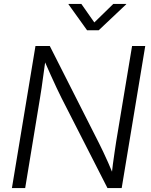

<svg xmlns="http://www.w3.org/2000/svg" viewBox="-20 -963 772 983"><path d="M41 0 161.6 -727.5H234.9L486.8 -230Q496.1 -211.9 508.3 -186Q520.5 -160.2 533.9 -130.1Q547.4 -100.1 560.1 -68.4L550.8 -61.5Q554.2 -92.3 558.3 -124.8Q562.5 -157.2 567.1 -186.8Q571.8 -216.3 574.7 -237.3L656.2 -727.5H723.6L603 0H530.3L294.4 -462.4Q283.2 -484.9 269.8 -513.2Q256.3 -541.5 240.2 -577.6Q224.1 -613.8 204.1 -659.2L214.4 -667.5Q208 -620.6 202.6 -582.3Q197.3 -543.9 193.1 -513.9Q189 -483.9 185.1 -462.9L108.9 0ZM396.5 -942.9 462.9 -848.1 560.1 -942.9H626.5L626 -940.9L485.4 -808.1H425.8L330.6 -940.9L331.1 -942.9Z"/></svg>

Font: Inter 24pt Light
Style: Italic
Weight: 300
Italic angle: -9.3988°
Designer: Rasmus Andersson
Foundry: rsms
Version: Version 4.001;git-66647c0bb